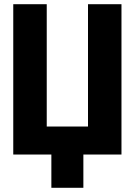

<svg xmlns="http://www.w3.org/2000/svg" viewBox="-20 -734 640 912"><path d="M43 0V-714H202V-133H398V-714H557V0H376V158H224V0Z"/></svg>

Font: Noto Sans Mono ExtraBold
Style: Regular
Weight: 800
Designer: Monotype Design Team
Foundry: Monotype Imaging Inc.
Version: Version 2.014